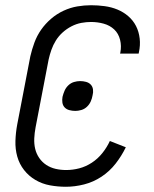

<svg xmlns="http://www.w3.org/2000/svg" viewBox="-20 -702 590 734"><path d="M232 12Q201 12 171 6.5Q141 1 115.5 -14Q90 -29 72 -52Q54 -75 46 -103.5Q38 -132 39 -163.5Q40 -195 46 -227L96 -487Q102 -513 111.5 -539Q121 -565 137 -588Q153 -611 175 -630Q197 -649 223 -661Q249 -673 275.5 -677.5Q302 -682 328 -682Q354 -682 380 -678.5Q406 -675 429 -665.5Q452 -656 470.5 -640Q489 -624 500 -602.5Q511 -581 514 -555Q517 -529 511 -502L510 -497H439L440 -501Q445 -526 439 -550Q433 -574 416.5 -589.5Q400 -605 376.5 -611.5Q353 -618 328 -618Q310 -618 291 -614.5Q272 -611 253.5 -601.5Q235 -592 219.5 -578Q204 -564 193.5 -547Q183 -530 176.5 -511.5Q170 -493 166 -475L116 -215Q112 -194 111 -173Q110 -152 114.5 -133Q119 -114 130 -98Q141 -82 157 -71.5Q173 -61 192.5 -56.5Q212 -52 233 -52Q258 -52 283 -58.5Q308 -65 331 -80Q354 -95 371.5 -117Q389 -139 400 -163L461 -139Q445 -106 422 -76.5Q399 -47 368 -26.5Q337 -6 301.5 3Q266 12 232 12ZM268 -278Q256 -278 245 -281Q234 -284 227 -291.5Q220 -299 218.5 -310Q217 -321 219 -332Q222 -344 227 -355.5Q232 -367 241.5 -376Q251 -385 263 -388.5Q275 -392 286 -392Q298 -392 309 -389Q320 -386 327 -378.5Q334 -371 335.5 -360Q337 -349 334 -338Q332 -326 327 -314.5Q322 -303 312.5 -294Q303 -285 291 -281.5Q279 -278 268 -278Z"/></svg>

Font: Lode Term
Style: Italic
Weight: 400
Italic angle: -11°
Monospace: yes
Designer: Belleve Invis
Foundry: Belleve Invis
Version: Version 29.2.0